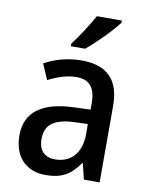

<svg xmlns="http://www.w3.org/2000/svg" viewBox="-87 -829 694 901"><g transform="rotate(10 260.5 -378.0)"><path d="M420 -756V-766H301C277 -721 237 -661 205 -618V-606H273C319 -643 393 -718 420 -756ZM267 -549C201 -549 139 -531 91 -504L123 -430C166 -452 211 -468 257 -468C316 -468 348 -437 348 -359V-329L266 -326C116 -320 40 -262 40 -153C40 -51 99 10 192 10C271 10 312 -17 353 -75H356L374 0H449V-364C449 -488 390 -549 267 -549ZM285 -258 347 -260V-211C347 -119 296 -70 224 -70C176 -70 145 -96 145 -154C145 -218 182 -254 285 -258Z"/></g></svg>

Font: Noto Sans Arabic SemCond Med
Style: Regular
Weight: 500
Width: 4
Designer: Monotype Design Team, Nadine Chahine, Nizar Qandah and Khaled Hosny
Foundry: Monotype Imaging Inc.
Version: Version 2.012